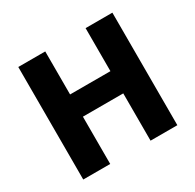

<svg xmlns="http://www.w3.org/2000/svg" viewBox="-155 -885 1074 1055"><g transform="rotate(-30 382.5 -357.0)"><path d="M681 0H511V-300H255V0H84V-714H255V-441H511V-714H681Z"/></g></svg>

Font: Noto Sans Sinhala UI ExtraBold
Style: Regular
Weight: 800
Designer: Jelle Bosma - Monotype Design Team
Foundry: Monotype Imaging Inc.
Version: Version 2.006; ttfautohint (v1.8.4.7-5d5b)